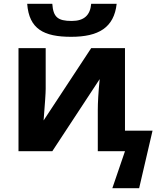

<svg xmlns="http://www.w3.org/2000/svg" viewBox="-20 -801 841 1017"><path d="M222 -546H78V0H257L508 -382C501 -311 498 -257 498 -218V0H642L575 196H717L788 -109H642V-546H463L211 -163C218 -252 222 -307 222 -330ZM360 -690C285 -690 262 -711 257 -781H124C134 -647 212 -606 357 -606C501 -606 584 -654 598 -781H463C458 -721 426 -690 360 -690ZM720 0Z"/></svg>

Font: Passageway
Style: Regular
Weight: 700
Foundry: Ascender Corporation
Version: Version 1.11